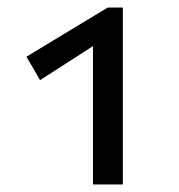

<svg xmlns="http://www.w3.org/2000/svg" viewBox="-20 -488 473 508"><path d="M305 -468V0H226V-366L86 -276L50 -338L265 -468Z"/></svg>

Font: Ysabeau SC Medium
Style: Regular
Weight: 500
Designer: Christian Thalmann (Catharsis Fonts)
Version: Version 0.003